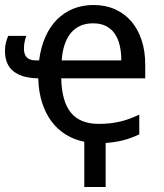

<svg xmlns="http://www.w3.org/2000/svg" viewBox="-41 -566 661 772"><path d="M335 -545.9Q383.3 -545.9 421.9 -528.6Q460.4 -511.2 487.3 -479.7Q514.2 -448.2 528.6 -404.1Q543 -359.9 543 -306.2V-251H205.1Q207.5 -156.7 244.6 -112.3Q281.7 -67.9 356 -67.9Q380.9 -67.9 402.1 -70.3Q423.3 -72.8 442.9 -77.4Q462.4 -82 481.2 -89.1Q500 -96.2 519 -105V-25.9Q486.8 -10.3 454.3 -2Q421.9 6.3 383.8 8.8V186H297.9V3.9Q256.8 -4.4 223.6 -24.9Q190.4 -45.4 166.3 -77.6Q142.1 -109.9 128.2 -153.3Q114.3 -196.8 112.8 -251Q47.9 -252 13.4 -279.1Q-21 -306.2 -21 -361.8Q-21 -380.9 -16.8 -396.2Q-12.7 -411.6 -7.8 -421.9H64.9Q62 -415 58.6 -400.9Q55.2 -386.7 55.2 -370.1Q55.2 -347.2 66.9 -335.2Q78.6 -323.2 103 -323.2H116.2Q123 -376 141.4 -417.5Q159.7 -459 188.2 -487.5Q216.8 -516.1 253.9 -531Q291 -545.9 335 -545.9ZM333 -472.2Q276.9 -472.2 244.6 -434.1Q212.4 -396 207 -323.2H446.8Q446.8 -356.4 440.2 -384Q433.6 -411.6 419.9 -431.2Q406.2 -450.7 384.8 -461.4Q363.3 -472.2 333 -472.2Z"/></svg>

Font: Droid Sans Mono
Style: Regular
Weight: 400
Monospace: yes
Foundry: Ascender Corporation
Version: Version 1.00 build 112